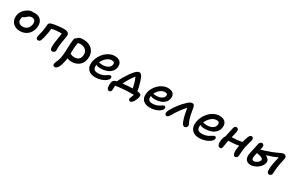

<svg xmlns="http://www.w3.org/2000/svg" viewBox="185 -2063 5807 3842"><g transform="rotate(30 3088.0 -142.5)"><path d="M267.1 -14.2Q191.4 -14.2 137.9 -48.1Q84.5 -82 63.2 -138.9Q42 -195.8 55.2 -264.2Q62.5 -301.8 82 -335.9Q101.6 -370.1 126.7 -395Q151.9 -419.9 180.7 -438.7Q209.5 -457.5 237.1 -466.8Q264.6 -476.1 287.1 -476.1Q301.8 -476.1 312 -473.1Q336.4 -477.1 348.1 -477.1Q418.9 -477.1 465.3 -444.1Q511.7 -411.1 527.6 -355.5Q543.5 -299.8 528.8 -230Q509.8 -130.4 437.5 -72.3Q365.2 -14.2 267.1 -14.2ZM161.1 -248Q148.4 -189.5 179 -153.8Q209.5 -118.2 272.9 -118.2Q330.1 -118.2 370.8 -153.3Q411.6 -188.5 423.8 -248Q436 -305.7 413.6 -339.8Q391.1 -374 340.8 -374Q314.9 -374 295.4 -364.3Q275.9 -354.5 250 -333Q240.7 -325.7 227.8 -314.2Q214.8 -302.7 209.5 -298.6Q204.1 -294.4 195.1 -290.8Q186 -287.1 175.8 -287.1H174.8Q163.6 -267.1 161.1 -248Z M1031.7 15.1Q1012.7 15.1 1001 3.7Q989.3 -7.8 985.1 -23.7Q981 -39.6 980 -63Q979 -97.2 984.9 -147.5Q990.7 -197.8 1001.5 -262.5Q1012.2 -327.1 1013.2 -333Q1017.6 -368.7 1019 -390.1L980 -391.1Q880.4 -391.1 790 -369.1Q789.1 -324.7 772 -237.8Q753.9 -136.7 731.9 -78.1Q724.6 -58.6 708.7 -46.4Q692.9 -34.2 673.8 -34.2Q647 -34.2 635.7 -54.4Q624.5 -74.7 629.9 -106Q633.8 -123 647.5 -178Q661.1 -232.9 666 -257.8Q671.9 -289.1 675.3 -337.4Q678.7 -385.7 682.1 -403.8Q690.4 -445.8 737.8 -458Q791 -472.7 869.4 -482.9Q947.8 -493.2 1014.2 -493.2Q1085.4 -493.2 1115 -465.6Q1144.5 -438 1131.8 -377.9Q1120.1 -318.8 1107.7 -234.9Q1095.2 -150.9 1094.7 -100.1Q1094.2 -88.4 1095 -59.8Q1095.7 -31.2 1093.8 -30.8Q1089.8 -12.7 1072 1.2Q1054.2 15.1 1031.7 15.1Z M1230.5 261.2Q1207.5 261.2 1194.8 244.4Q1182.1 227.5 1188.5 196.8Q1191.9 179.7 1202.4 159.2Q1212.9 138.7 1225.6 106.4Q1238.3 74.2 1247.6 28.8Q1262.7 -46.4 1265.9 -189.5Q1269 -332.5 1280.8 -403.8Q1288.1 -447.8 1324.7 -454.1Q1335.9 -480.5 1367.9 -492.7Q1399.9 -504.9 1457.5 -504.9Q1526.4 -504.9 1582 -482.2Q1637.7 -459.5 1672.9 -418.5Q1708 -377.4 1721.7 -319.8Q1735.4 -262.2 1720.7 -191.9Q1703.6 -102.1 1634.5 -50.5Q1565.4 1 1469.7 1Q1408.7 1 1367.7 -19Q1364.7 13.2 1357.4 45.9Q1314 261.2 1230.5 261.2ZM1391.6 -372.1Q1388.2 -356 1385.5 -339.1Q1382.8 -322.3 1381.1 -309.1Q1379.4 -295.9 1378.2 -277.3Q1377 -258.8 1376.2 -249Q1375.5 -239.3 1375 -218.5Q1374.5 -197.8 1374.3 -190.9Q1374 -184.1 1373.8 -161.4Q1373.5 -138.7 1373.5 -133.8Q1386.7 -125 1395 -120.4Q1403.3 -115.7 1424.8 -110.4Q1446.3 -105 1473.6 -105Q1591.3 -105 1610.8 -210.9Q1627.9 -291.5 1581.3 -343.8Q1534.7 -396 1449.7 -396Q1437 -396 1392.6 -389.2Q1392.6 -377.9 1391.6 -372.1Z M2035.2 34.2Q1983.9 34.2 1944.1 21.2Q1904.3 8.3 1879.4 -15.1Q1854.5 -38.6 1839.8 -70.6Q1825.2 -102.5 1824 -140.9Q1822.8 -179.2 1830.1 -222.2Q1841.3 -278.8 1872.1 -334.5Q1902.8 -390.1 1946.3 -434.3Q1989.7 -478.5 2048.1 -505.9Q2106.4 -533.2 2167 -533.2Q2255.4 -533.2 2298.3 -485.4Q2341.3 -437.5 2325.2 -353Q2313.5 -294.4 2270.8 -253.2Q2228 -211.9 2168.2 -192.9Q2108.4 -173.8 2037.1 -173.8Q1960.9 -173.8 1934.1 -199.2Q1927.2 -170.4 1929.9 -145.8Q1932.6 -121.1 1943.4 -103Q1954.1 -85 1977.5 -75Q2001 -64.9 2035.2 -64.9Q2077.6 -64.9 2114.5 -74Q2151.4 -83 2176 -96.2Q2200.7 -109.4 2220.5 -122.6Q2240.2 -135.7 2256.3 -144.8Q2272.5 -153.8 2284.2 -153.8Q2303.7 -153.8 2312 -139.6Q2320.3 -125.5 2315.9 -102.1Q2309.1 -71.3 2270.3 -40Q2231.4 -8.8 2167.5 12.7Q2103.5 34.2 2035.2 34.2ZM1954.1 -262.2Q1960 -262.2 1984.6 -257.6Q2009.3 -252.9 2032.2 -252.9Q2107.4 -252.9 2158.4 -282Q2209.5 -311 2219.2 -359.9Q2232.9 -429.2 2157.2 -429.2Q2095.7 -429.2 2039.6 -381.6Q1983.4 -334 1953.1 -262.2Z M2885.7 103Q2864.3 103 2851.8 87.4Q2839.4 71.8 2843.8 50.8Q2845.7 43 2860.6 8.3Q2875.5 -26.4 2882.8 -48.8Q2866.7 -49.8 2827.6 -49.8Q2749 -49.8 2644.3 -42Q2539.6 -34.2 2464.8 -20Q2464.4 -4.4 2463.9 23.2Q2463.4 50.8 2462.6 68.6Q2461.9 86.4 2460 94.2Q2456.1 111.3 2442.4 121.6Q2428.7 131.8 2408.7 131.8Q2386.2 131.8 2372.6 111.8Q2358.9 91.8 2357.9 63Q2352.5 11.7 2361.8 -40Q2366.7 -65.4 2383.5 -82Q2400.4 -98.6 2432.6 -109.9Q2437 -110.4 2453.6 -115.2Q2475.6 -165 2513.2 -229.5Q2550.8 -293.9 2586.9 -346.2Q2691.9 -498 2753.9 -498Q2803.2 -498 2834 -419.9Q2887.2 -283.7 2907.7 -146Q2920.9 -146 2934.6 -144Q2974.6 -140.1 2991 -120.8Q3007.3 -101.6 2999 -60.1Q2995.1 -41 2984.6 -14.6Q2974.1 11.7 2959.2 38.8Q2944.3 65.9 2924.6 84.5Q2904.8 103 2885.7 103ZM2635.7 -250Q2606.9 -202.1 2572.8 -133.8Q2699.2 -147.5 2798.8 -148.9Q2787.6 -214.8 2767.1 -280.3Q2746.6 -345.7 2726.6 -381.8Q2684.1 -330.6 2635.7 -250Z M3288.6 13.2Q3237.8 13.2 3198.5 1.2Q3159.2 -10.7 3135 -32.2Q3110.8 -53.7 3096.4 -83.3Q3082 -112.8 3080.8 -148.4Q3079.6 -184.1 3086.4 -224.1Q3096.7 -276.4 3126.2 -327.4Q3155.8 -378.4 3197.8 -419.4Q3239.7 -460.4 3295.9 -485.8Q3352.1 -511.2 3410.6 -511.2Q3494.1 -511.2 3533.7 -468.5Q3573.2 -425.8 3557.6 -348.1Q3546.9 -294.4 3506.3 -255.9Q3465.8 -217.3 3409.2 -199.2Q3352.5 -181.2 3286.6 -181.2Q3217.8 -181.2 3188.5 -202.1Q3178.7 -148.9 3201.2 -116Q3223.6 -83 3285.6 -83Q3325.7 -83 3360.8 -91.6Q3396 -100.1 3419.2 -112.5Q3442.4 -125 3460.9 -137.5Q3479.5 -149.9 3494.6 -158.4Q3509.8 -167 3520.5 -167Q3540.5 -167 3548.8 -152.3Q3557.1 -137.7 3552.7 -115.2Q3546.4 -85 3509 -55.4Q3471.7 -25.9 3411.9 -6.3Q3352.1 13.2 3288.6 13.2ZM3399.4 -410.2Q3341.3 -410.2 3289.1 -368.9Q3236.8 -327.6 3208.5 -263.2Q3212.9 -263.2 3234.4 -260Q3255.9 -256.8 3277.3 -256.8Q3345.7 -256.8 3395.5 -283.9Q3445.3 -311 3453.6 -354Q3459.5 -383.3 3447 -396.7Q3434.6 -410.2 3399.4 -410.2Z M3661.1 -9.8Q3635.3 -9.8 3624 -29.8Q3612.8 -49.8 3618.2 -76.2Q3623.5 -104 3656 -158.7Q3688.5 -213.4 3731 -271Q3764.2 -317.9 3805.4 -363.5Q3846.7 -409.2 3877.9 -437Q3907.7 -464.4 3931.6 -478.3Q3955.6 -492.2 3980 -492.2Q4005.9 -492.2 4019.5 -477.5Q4033.2 -462.9 4040 -430.2Q4041.5 -422.4 4053.5 -353Q4065.4 -283.7 4074.2 -247.1Q4095.7 -153.8 4124 -106Q4132.8 -88.9 4136 -78.1Q4139.2 -67.4 4137.2 -54.2Q4133.3 -32.2 4115.2 -16.1Q4097.2 0 4075.2 0Q4055.7 0 4039.1 -18.1Q4022.5 -36.1 4011.7 -60.8Q4001 -85.4 3989.3 -124Q3976.1 -162.6 3960.7 -233.6Q3945.3 -304.7 3938 -359.9Q3889.2 -309.6 3833.3 -233.9Q3777.3 -158.2 3740.2 -88.9Q3713.9 -45.4 3697.8 -27.6Q3681.6 -9.8 3661.1 -9.8Z M4440.9 46.9Q4390.1 46.9 4349.9 33.2Q4309.6 19.5 4284.7 -4.9Q4259.8 -29.3 4244.6 -63Q4229.5 -96.7 4228.3 -136.5Q4227.1 -176.3 4234.9 -220.2Q4244.6 -268.6 4266.4 -315.9Q4288.1 -363.3 4321 -404.5Q4354 -445.8 4393.6 -477.5Q4433.1 -509.3 4481.9 -527.6Q4530.8 -545.9 4581.1 -545.9Q4671.9 -545.9 4716.6 -495.4Q4761.2 -444.8 4743.7 -356Q4731.4 -294.4 4687.5 -251.7Q4643.6 -209 4582 -189.5Q4520.5 -169.9 4445.8 -169.9Q4367.2 -169.9 4338.9 -196.8Q4310.1 -55.2 4442.9 -55.2Q4486.8 -55.2 4524.9 -64.5Q4563 -73.7 4588.1 -87.2Q4613.3 -100.6 4633.5 -114Q4653.8 -127.4 4670.7 -136.7Q4687.5 -146 4699.7 -146Q4719.7 -146 4728.5 -132.6Q4737.3 -119.1 4732.9 -95.2Q4726.1 -63.5 4685.8 -30.8Q4645.5 2 4578.9 24.4Q4512.2 46.9 4440.9 46.9ZM4361.8 -262.2Q4368.2 -262.2 4394 -257.1Q4419.9 -252 4442.9 -252Q4522.5 -252 4574.2 -281.5Q4626 -311 4635.7 -362.8Q4651.4 -440.9 4570.8 -440.9Q4506.8 -440.9 4448.5 -389.6Q4390.1 -338.4 4358.9 -262.2Z M4905.8 7.8Q4865.2 7.8 4849.9 -37.8Q4834.5 -83.5 4849.6 -159.2Q4861.8 -218.3 4886.7 -252.9Q4893.6 -284.2 4929.7 -453.1Q4935.1 -481.4 4948.7 -499.3Q4962.4 -517.1 4981.9 -517.1Q5015.1 -517.1 5028.6 -493.4Q5042 -469.7 5032.7 -425.8Q5026.4 -388.7 5002 -294.9Q5142.1 -296.9 5237.8 -321.8Q5257.3 -399.9 5277.8 -452.1Q5287.6 -479 5304 -495.6Q5320.3 -512.2 5340.8 -512.2Q5363.8 -512.2 5376.2 -491.5Q5388.7 -470.7 5382.8 -442.9Q5378.9 -420.4 5361.1 -362.8Q5343.3 -305.2 5335.9 -268.1Q5322.8 -201.7 5317.6 -124.5Q5312.5 -47.4 5310.5 -37.1Q5306.6 -15.6 5291.3 -1.7Q5275.9 12.2 5254.9 12.2Q5226.6 12.2 5213.1 -17.8Q5199.7 -47.9 5200.4 -96.9Q5201.2 -146 5213.9 -209Q5215.8 -218.8 5215.8 -223.1Q5122.6 -201.2 4977.5 -199.2L4976.6 -195.8Q4968.8 -156.7 4960.2 -99.9Q4951.7 -43 4949.7 -33.2Q4945.8 -15.1 4933.6 -3.7Q4921.4 7.8 4905.8 7.8Z M5605.5 -1Q5526.4 -1 5491.9 -53.2Q5457.5 -105.5 5473.6 -188Q5509.8 -371.1 5528.3 -443.8Q5534.2 -467.3 5551 -482.7Q5567.9 -498 5589.4 -498Q5614.3 -498 5627.7 -477.3Q5641.1 -456.5 5635.3 -425.8Q5633.8 -417 5628.7 -396.7Q5623.5 -376.5 5621.6 -366.2Q5719.7 -392.1 5842.3 -438Q5886.2 -454.1 5938 -478.5Q5989.7 -502.9 6021 -516.4Q6052.2 -529.8 6071.3 -529.8Q6106.9 -529.8 6124.3 -506.1Q6141.6 -482.4 6133.3 -443.8Q6129.4 -423.3 6120.1 -381.8Q6110.8 -340.3 6106.4 -318.8Q6084.5 -199.7 6083.5 -141.1Q6081.1 -77.1 6079.6 -68.8Q6075.7 -49.3 6059.1 -35.2Q6042.5 -21 6019.5 -21Q5995.1 -21 5982.2 -41Q5969.2 -61 5968.3 -92.8Q5965.8 -171.9 5988.3 -279.8Q5989.7 -287.1 6019.5 -416Q5918.9 -367.2 5772.5 -324.2Q5815.4 -305.7 5840.8 -274.2Q5866.2 -242.7 5858.4 -198.2Q5850.1 -147.5 5808.3 -100.8Q5766.6 -54.2 5711.2 -27.6Q5655.8 -1 5605.5 -1ZM5580.6 -198.2Q5561.5 -100.1 5624.5 -100.1Q5659.7 -100.1 5701.2 -130.6Q5742.7 -161.1 5747.6 -196.8Q5752.4 -228 5697.3 -249Q5658.2 -263.7 5598.6 -272.9Q5581.1 -201.7 5580.6 -198.2Z"/></g></svg>

Font: Shantell Sans Irregular
Style: Italic
Weight: 500
Italic angle: -11.31°
Designer: Stephen Nixon, Anya Danilova, Shantell Martin
Foundry: Arrow Type
Version: Version 1.006;[9816181b4]